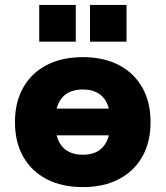

<svg xmlns="http://www.w3.org/2000/svg" viewBox="-20 -752 675 783"><path d="M318 11Q233 11 171 -21Q109 -53 75 -112.5Q41 -172 41 -254Q41 -336 75 -395.5Q109 -455 171 -487Q233 -519 318 -519Q402 -519 464 -487Q526 -455 560 -395.5Q594 -336 594 -254Q594 -172 560 -112.5Q526 -53 464 -21Q402 11 318 11ZM318 -387Q232 -387 211 -309H424Q403 -387 318 -387ZM318 -121Q403 -121 424 -200H211Q232 -121 318 -121ZM347 -582V-732H496V-582ZM140 -582V-732H289V-582Z"/></svg>

Font: Mulish Black
Style: Regular
Weight: 900
Designer: Vernon Adams
Foundry: Vernon Adams
Version: Version 3.603; ttfautohint (v1.8.3)